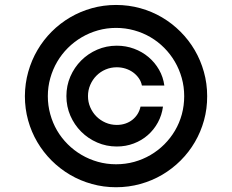

<svg xmlns="http://www.w3.org/2000/svg" viewBox="-20 -759 955 790"><path d="M82.4 -363.6Q82.7 -415.5 96.2 -463.4Q109.7 -511.4 134.1 -552.9Q158.4 -594.5 192.6 -628.7Q226.9 -663 268.6 -687.5Q310.4 -712 358.1 -725.3Q405.9 -738.6 457.4 -738.6Q509.2 -738.6 557.2 -725.3Q605.1 -712 646.7 -687.5Q688.2 -663 722.5 -628.7Q756.7 -594.5 781.1 -552.9Q805.4 -511.4 818.9 -463.4Q832.4 -415.5 832.4 -363.6Q832.7 -311.8 819.4 -263.8Q806.1 -215.9 781.8 -174.4Q757.5 -132.8 723.2 -98.5Q688.9 -64.3 647.2 -39.8Q605.5 -15.3 557.4 -2Q509.2 11.4 457.4 11.4Q405.9 11.4 358 -2Q310 -15.3 268.3 -39.8Q226.6 -64.3 192.3 -98.5Q158 -132.8 133.5 -174.4Q109 -215.9 95.7 -263.8Q82.4 -311.8 82.4 -363.6ZM457.4 -83.1Q496.4 -83.1 532.3 -93Q568.2 -103 599.4 -121.3Q630.7 -139.6 656.2 -165.1Q681.8 -190.7 700.1 -221.8Q718.4 -252.8 728.2 -288.7Q737.9 -324.6 737.9 -363.3Q737.9 -402.3 727.8 -438.2Q717.7 -474.1 699.4 -505.3Q681.1 -536.6 655.7 -562.1Q630.3 -587.7 599.1 -606Q567.8 -624.3 532 -634.2Q496.1 -644.2 457.4 -644.2Q419 -644.2 383.2 -634.1Q347.3 -623.9 316.2 -605.6Q285.2 -587.4 259.4 -561.8Q233.7 -536.2 215.4 -505Q197.1 -473.7 187 -437.9Q176.8 -402 176.8 -363.3Q176.8 -324.9 186.8 -289.1Q196.7 -253.2 214.8 -222.1Q233 -191.1 258.7 -165.5Q284.4 -139.9 315.7 -121.6Q346.9 -103.3 382.8 -93.2Q418.7 -83.1 457.4 -83.1ZM253.2 -363.6Q253.2 -406.6 269.5 -444.2Q285.9 -481.9 314.1 -510.1Q342.3 -538.4 380 -554.7Q417.6 -571 460.6 -571Q497.9 -571 531.4 -558.6Q565 -546.2 591.1 -524.1Q617.2 -502.1 634.4 -472.1Q651.6 -442.1 656.2 -407H563.9Q560.7 -423.7 551.1 -437.3Q541.5 -451 527.7 -461.1Q513.8 -471.2 496.6 -476.7Q479.4 -482.2 460.6 -482.2Q436.1 -482.2 414.4 -473Q392.8 -463.8 376.8 -447.6Q360.8 -431.5 351.4 -409.8Q342 -388.1 342 -363.6Q342 -339.1 351.4 -317.5Q360.8 -295.8 376.8 -279.8Q392.8 -263.8 414.4 -254.4Q436.1 -245 460.6 -245Q479.4 -245 495.7 -250.5Q512.1 -256 524.9 -266.2Q537.6 -276.3 546.2 -290.1Q554.7 -304 558.2 -320.3H650.6Q646 -285.2 629.6 -255.1Q613.3 -225.1 588.2 -203.1Q563.2 -181.1 530.5 -168.7Q497.9 -156.2 460.6 -156.2Q417.6 -156.2 380 -172.6Q342.3 -188.9 314.1 -217.2Q285.9 -245.4 269.5 -283Q253.2 -320.7 253.2 -363.6Z"/></svg>

Font: Cannonade Med
Style: Regular
Weight: 500
Designer: Rasmus Andersson
Foundry: rsms
Version: Version 3.012;git-f93a4a705